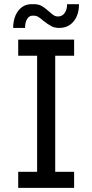

<svg xmlns="http://www.w3.org/2000/svg" viewBox="-20 -912 448 932"><path d="M68.4 -78.1H160.2V-641.6H68.4V-719.7H339.8V-641.6H248V-78.1H339.8V0H68.4ZM137.7 -891.6Q163.6 -893.1 180.7 -883.8Q197.8 -874.5 217.8 -856.4Q231 -844.2 240.5 -838.1Q250 -832 261.7 -832Q282.2 -832 293.9 -848.9Q305.7 -865.7 305.7 -891.6H363.3Q363.8 -858.9 352.3 -832.5Q340.8 -806.2 319.1 -791.3Q297.4 -776.4 267.6 -776.4Q245.1 -776.4 228.8 -785.2Q212.4 -793.9 191.4 -810.5Q176.3 -823.7 165.5 -830.1Q154.8 -836.4 141.6 -835.9Q123 -837.4 112.3 -820.8Q101.6 -804.2 101.6 -776.4H43.9Q43.9 -810.5 55.4 -837.2Q66.9 -863.8 88.1 -878.4Q109.4 -893.1 137.7 -891.6Z"/></svg>

Font: Reddit Sans Fudge
Style: Regular
Weight: 400
Designer: Stephen Hutchings
Foundry: Reddit
Version: Version 1.011